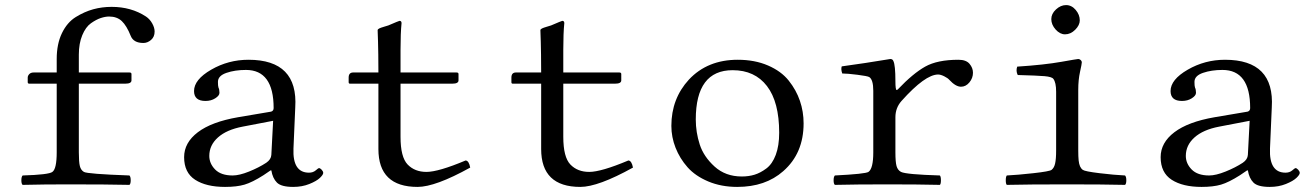

<svg xmlns="http://www.w3.org/2000/svg" viewBox="-20 -725 5160 755"><path d="M290 -126Q290 -88 294 -72Q298 -56 310 -49Q323 -41 489 -35Q494 -30 494 -16Q494 -2 489 2Q403 0 247 0Q153 0 69 2Q64 -2 64 -16Q64 -30 69 -35Q172 -38 186 -49Q203 -61 203 -126V-396H95Q89 -396 89 -402V-420Q89 -427 95 -433.5Q101 -440 113 -440H203V-493Q203 -552 223.5 -594.5Q244 -637 278 -658Q312 -679 346.5 -688.5Q381 -698 419 -698Q496 -698 554 -660Q569 -650 578.5 -633Q588 -616 588 -601Q588 -580 574 -568Q560 -556 544 -556Q505 -556 494 -584Q478 -624 459 -642Q440 -660 409 -660Q394 -660 376 -654Q358 -648 337.5 -633.5Q317 -619 303.5 -586.5Q290 -554 290 -510V-440H489Q497 -440 497 -434V-409Q497 -396 473 -396H290Z M1054 -250 934 -227Q871 -215 837 -184.5Q803 -154 803 -112Q803 -82 826 -58.5Q849 -35 895 -35Q921 -35 959.5 -50.5Q998 -66 1027 -85Q1046 -98 1047 -116ZM1047 -55H1044L1016 -36Q972 -8 941.5 1Q911 10 865 10Q791 10 747.5 -18Q704 -46 704 -107Q704 -164 758 -205Q812 -246 916 -264L1046 -286Q1056 -289 1056 -300Q1056 -450 947 -450Q904 -450 870.5 -438.5Q837 -427 837 -403Q837 -387 839 -381Q843 -373 843 -360Q843 -349 826.5 -338.5Q810 -328 788 -328Q743 -328 743 -367Q743 -412 810.5 -451Q878 -490 957 -490Q1153 -490 1141 -302L1134 -141Q1130 -46 1195 -46Q1211 -46 1221.5 -55Q1232 -64 1234 -64Q1239 -64 1245 -57.5Q1251 -51 1251 -45Q1251 -38 1238 -25.5Q1225 -13 1196.5 -1.5Q1168 10 1133 10Q1086 10 1069 -7Q1052 -24 1047 -55Z M1369 -440H1468Q1468 -478 1467.5 -511Q1467 -544 1466.5 -561Q1466 -578 1465.5 -590.5Q1465 -603 1465 -606Q1465 -610 1471 -613Q1477 -616 1489 -619.5Q1501 -623 1507 -625Q1549 -643 1551 -643Q1559 -643 1559 -634Q1555 -594 1555 -529V-440H1775Q1783 -440 1783 -434V-409Q1783 -396 1759 -396H1555V-187Q1555 -107 1583 -78Q1611 -49 1657 -49Q1704 -49 1811 -94Q1824 -93 1829 -66Q1692 10 1622 10Q1468 10 1468 -139V-396H1356Q1351 -396 1351 -402V-420Q1351 -440 1369 -440Z M2009 -440H2108Q2108 -478 2107.5 -511Q2107 -544 2106.5 -561Q2106 -578 2105.5 -590.5Q2105 -603 2105 -606Q2105 -610 2111 -613Q2117 -616 2129 -619.5Q2141 -623 2147 -625Q2189 -643 2191 -643Q2199 -643 2199 -634Q2195 -594 2195 -529V-440H2415Q2423 -440 2423 -434V-409Q2423 -396 2399 -396H2195V-187Q2195 -107 2223 -78Q2251 -49 2297 -49Q2344 -49 2451 -94Q2464 -93 2469 -66Q2332 10 2262 10Q2108 10 2108 -139V-396H1996Q1991 -396 1991 -402V-420Q1991 -440 2009 -440Z M2620 -230Q2620 -337 2689 -412Q2762 -490 2881 -490Q2948 -490 3000 -467.5Q3052 -445 3081.5 -408Q3111 -371 3125.5 -328.5Q3140 -286 3140 -240Q3140 -122 3060 -52Q2990 10 2879 10Q2816 10 2765 -11.5Q2714 -33 2683.5 -67.5Q2653 -102 2636.5 -144Q2620 -186 2620 -230ZM2861 -449Q2716 -449 2716 -255Q2716 -205 2731.5 -157Q2747 -109 2790 -70Q2833 -31 2897 -31Q2924 -31 2947 -38Q2970 -45 2993.5 -62.5Q3017 -80 3030.5 -116Q3044 -152 3044 -203Q3044 -324 2996 -386.5Q2948 -449 2861 -449Z M3501 -406Q3501 -371 3506 -371Q3508 -371 3511 -374Q3570 -436 3618 -463Q3666 -490 3749 -490Q3779 -490 3792.5 -474Q3806 -458 3806 -439Q3806 -418 3792 -401Q3778 -384 3759 -384Q3738 -384 3713 -411Q3707 -418 3693 -425Q3679 -432 3669 -432Q3618 -432 3525 -328Q3501 -301 3501 -264V-126Q3501 -88 3505.5 -72Q3510 -56 3523 -49Q3543 -39 3676 -35Q3680 -30 3680 -16Q3680 -2 3676 2Q3590 0 3470 0Q3347 0 3263 2Q3258 -2 3258 -16Q3258 -30 3263 -35Q3383 -41 3395 -49Q3414 -62 3414 -126V-368Q3414 -412 3398 -422Q3391 -426 3351.5 -431Q3312 -436 3292 -436Q3286 -453 3290 -464Q3379 -476 3481 -493Q3490 -493 3493 -485Q3501 -469 3501 -406Z M4114 -650Q4114 -671 4132.5 -688Q4151 -705 4172 -705Q4194 -705 4210 -686Q4226 -667 4226 -645Q4226 -626 4208 -608Q4190 -590 4168 -590Q4148 -590 4131 -609Q4114 -628 4114 -650ZM4220 -134Q4220 -109 4221.5 -94.5Q4223 -80 4227 -71Q4231 -62 4238 -57Q4246 -51 4303.5 -44Q4361 -37 4404 -35Q4409 -30 4409 -16Q4409 -2 4404 2Q4318 0 4178 0Q4023 0 3939 2Q3935 -2 3935 -16Q3935 -30 3939 -35Q3981 -37 4044 -44Q4107 -51 4115 -57Q4120 -61 4123.5 -67Q4127 -73 4129 -82Q4131 -91 4132 -103.5Q4133 -116 4133 -134V-364Q4133 -401 4122 -415Q4116 -423 4087.5 -425.5Q4059 -428 3982 -430Q3974 -446 3980 -463Q4087 -470 4154 -482Q4216 -493 4220 -493Q4225 -493 4229.5 -489Q4234 -485 4234 -480Q4234 -474 4227 -442.5Q4220 -411 4220 -372Z M4894 -250 4774 -227Q4711 -215 4677 -184.5Q4643 -154 4643 -112Q4643 -82 4666 -58.5Q4689 -35 4735 -35Q4761 -35 4799.5 -50.5Q4838 -66 4867 -85Q4886 -98 4887 -116ZM4887 -55H4884L4856 -36Q4812 -8 4781.5 1Q4751 10 4705 10Q4631 10 4587.5 -18Q4544 -46 4544 -107Q4544 -164 4598 -205Q4652 -246 4756 -264L4886 -286Q4896 -289 4896 -300Q4896 -450 4787 -450Q4744 -450 4710.5 -438.5Q4677 -427 4677 -403Q4677 -387 4679 -381Q4683 -373 4683 -360Q4683 -349 4666.5 -338.5Q4650 -328 4628 -328Q4583 -328 4583 -367Q4583 -412 4650.5 -451Q4718 -490 4797 -490Q4993 -490 4981 -302L4974 -141Q4970 -46 5035 -46Q5051 -46 5061.5 -55Q5072 -64 5074 -64Q5079 -64 5085 -57.5Q5091 -51 5091 -45Q5091 -38 5078 -25.5Q5065 -13 5036.5 -1.5Q5008 10 4973 10Q4926 10 4909 -7Q4892 -24 4887 -55Z"/></svg>

Font: Libertinus Mono
Style: Regular
Weight: 400
Designer: Philipp H. Poll
Foundry: Khaled Hosny
Version: Version 6.7